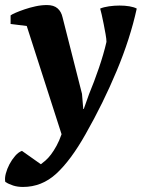

<svg xmlns="http://www.w3.org/2000/svg" viewBox="-34 -532 562 761"><path d="M72 -429 8 -437V-471Q13 -475 28 -481.5Q43 -488 63.5 -495Q84 -502 107 -507Q130 -512 152 -512Q179 -512 194 -499Q209 -486 214 -463L291 -160L296 -100H298L319 -159Q339 -207 358 -262.5Q377 -318 388 -366Q388 -377 384.5 -396.5Q381 -416 377 -436.5Q373 -457 369 -474.5Q365 -492 363 -498Q377 -504 398 -507Q419 -510 440 -510Q461 -510 479 -507Q497 -504 508 -498Q482 -379 428.5 -251Q375 -123 305 0Q247 103 189.5 156Q132 209 57 209Q36 209 18.5 203.5Q1 198 -13 189Q-16 175 -11 156Q-6 137 3.5 119Q13 101 26 86Q39 71 53 66L128 119Q135 114 146 104.5Q157 95 168 80.5Q179 66 190 46Q201 26 210 0Z"/></svg>

Font: PT Serif
Style: Bold Italic
Weight: 700
Italic angle: -12°
Designer: A.Korolkova, O.Umpeleva, V.Yefimov
Foundry: ParaType Ltd
Version: Version 1.000W OFL